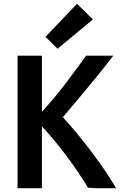

<svg xmlns="http://www.w3.org/2000/svg" viewBox="-20 -991 673 1017"><path d="M388 -971 221 -796 285 -733 472 -888ZM595 6Q556 -60 508.5 -127Q461 -194 410.5 -256.5Q360 -319 313 -370Q356 -421 403 -477Q450 -533 496 -589.5Q542 -646 580 -696H436Q388 -629 327 -548.5Q266 -468 202 -399V-696H73V6H202V-322Q266 -253 330 -168Q394 -83 446 3Q451 4 467.5 4.5Q484 5 489 6Z"/></svg>

Font: Repo DemiBold
Style: Regular
Weight: 600
Designer: Stefan Peev
Foundry: Context Ltd
Version: Version 1.502